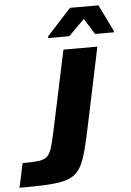

<svg xmlns="http://www.w3.org/2000/svg" viewBox="-91 -943 673 987"><g transform="rotate(-5 245.5 -449.5)"><path d="M-31 0 -4 -125Q47 -125 76.5 -128.5Q106 -132 121.5 -145Q137 -158 146 -186.5Q155 -215 166 -265L256 -688H431L346 -284Q332 -216 319.5 -168Q307 -120 292 -88.5Q277 -57 253 -39Q229 -21 192.5 -13Q156 -5 101.5 -2.5Q47 0 -31 0ZM183 -754V-762L308 -899H455L522 -762V-754H425L374 -836L292 -754Z"/></g></svg>

Font: Saira Thin
Style: Bold Italic
Weight: 700
Italic angle: -12°
Version: Version 1.101